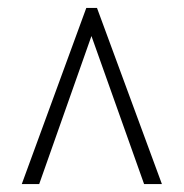

<svg xmlns="http://www.w3.org/2000/svg" viewBox="-20 -734 465 485"><path d="M35 -269 198 -714H225L389 -269H344L211 -643L79 -269Z"/></svg>

Font: Noto Serif Tamil ExtraCondensed Light
Style: Regular
Weight: 300
Width: 2
Designer: Indian Type Foundry, Tom Grace, and the Monotype Design Team
Foundry: Monotype Imaging Inc.
Version: Version 2.004; ttfautohint (v1.8.4.7-5d5b)